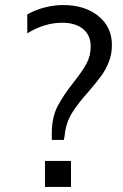

<svg xmlns="http://www.w3.org/2000/svg" viewBox="-20 -740 487 760"><path d="M230 -720Q316 -720 369.5 -676.5Q423 -633 423 -562Q423 -525 410.5 -494Q398 -463 380 -438.5Q362 -414 331 -378Q288 -330 264.5 -292Q241 -254 236 -204L233 -186H185V-211Q185 -274 207 -317.5Q229 -361 272 -415Q306 -458 322.5 -488.5Q339 -519 339 -557Q339 -600 309 -625Q279 -650 226 -650Q156 -650 88 -608V-683Q120 -701 157 -710.5Q194 -720 230 -720ZM158 0V-103H261V0Z"/></svg>

Font: Muli
Style: Regular
Weight: 400
Designer: Vernon Adams
Foundry: Vernon Adams
Version: Version 2.000